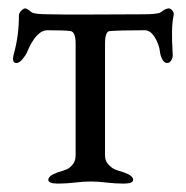

<svg xmlns="http://www.w3.org/2000/svg" viewBox="-20 -434 443 457"><path d="M320 -400Q298 -400 210 -399.5Q122 -399 98 -400Q61 -400 55 -405Q44 -414 40 -414Q36 -414 30.5 -408.5Q25 -403 25 -396Q25 -349 13 -306Q7 -284 19 -284Q26 -284 33.5 -293Q41 -302 44 -309Q66 -362 93 -362Q136 -362 148 -360Q160 -358 160 -330V-64Q160 -51 153 -42.5Q146 -34 139 -31Q132 -28 118 -24Q95 -16 95 -6Q95 3 118 3Q138 3 158.5 0.5Q179 -2 196 -2Q213 -2 233.5 0.5Q254 3 274 3Q297 3 297 -6Q297 -16 274 -24Q260 -28 253 -31Q246 -34 238 -42.5Q230 -51 230 -64V-330Q230 -359 241 -360Q265 -362 325 -362Q338 -362 348.5 -345Q359 -328 361 -309Q362 -301 366.5 -292.5Q371 -284 378 -284Q384 -284 388 -291Q392 -298 391 -306Q387 -369 393 -396Q395 -403 390.5 -408.5Q386 -414 382 -414Q374 -414 363 -405Q357 -400 320 -400Z"/></svg>

Font: EB Garamond
Style: SC
Weight: 400
Version: Version 000.010